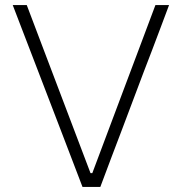

<svg xmlns="http://www.w3.org/2000/svg" viewBox="-20 -733 714 753"><path d="M303.5 0Q283 -53.5 259.8 -114.2Q236.5 -175 217 -226L131 -450Q116.5 -488 99.2 -532.8Q82 -577.5 64.2 -623.8Q46.5 -670 30 -713H85Q116 -631.5 151 -538.8Q186 -446 217 -365L335 -54H342L459.5 -367Q490.5 -449.5 524.2 -539Q558 -628.5 589.5 -713H643Q627 -670.5 609.8 -624.5Q592.5 -578.5 575.5 -533.8Q558.5 -489 543.5 -450.5L458.5 -225Q439 -174 416.5 -114.5Q394 -55 373.5 0Z"/></svg>

Font: Commissioner Thin ExtraLight
Style: Regular
Weight: 250
Version: Version 1.000